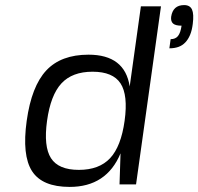

<svg xmlns="http://www.w3.org/2000/svg" viewBox="-20 -725 780 755"><path d="M534 -700H613L515 0H450L454 -122Q399 10 254 10Q146 10 106 -52Q66 -114 85 -250Q104 -386 162 -448Q220 -510 328 -510Q471 -510 490 -385ZM221.5 -397Q179 -351 165 -250Q151 -149 180.5 -103Q210 -57 290 -57Q370 -57 413 -103Q456 -149 470 -250Q484 -351 454 -397Q424 -443 344 -443Q264 -443 221.5 -397ZM705 -705H704ZM705 -705H704Q727 -705 735 -687.5Q743 -670 738 -631Q735 -606 727.5 -588Q720 -570 708.5 -558Q697 -546 681.5 -540.5Q666 -535 646 -535L651 -571Q670 -571 680 -583.5Q690 -596 694 -624Q670 -624 660.5 -632.5Q651 -641 653 -659Q660 -705 704 -705Z"/></svg>

Font: Fivo Sans Modern
Style: Italic
Weight: 400
Designer: Alexander Slobzheninov
Foundry: Alexander Slobzheninov
Version: 1.0